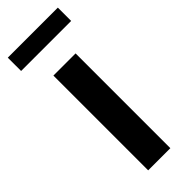

<svg xmlns="http://www.w3.org/2000/svg" viewBox="-238 -739 765 765"><g transform="rotate(-45 144.5 -356.5)"><path d="M82 -534H207V0H82ZM4 -713H286V-638H4Z"/></g></svg>

Font: mBank SemiBold
Style: Regular
Weight: 600
Designer: Julieta Ulanovsky
Foundry: Julieta Ulanovsky
Version: Version 7.200